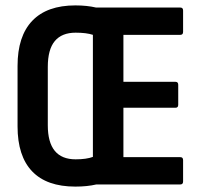

<svg xmlns="http://www.w3.org/2000/svg" viewBox="-20 -683 743 711"><path d="M259 8Q153 8 99 -48.5Q45 -105 45 -215V-439Q45 -549 99.5 -606Q154 -663 259 -663Q302 -663 336 -655H648Q658 -655 658 -644V-565Q658 -554 648 -554H437V-380H630Q640 -380 640 -369V-295Q640 -284 630 -284H437V-101H648Q658 -101 658 -90V-11Q658 0 648 0H337Q303 8 259 8ZM260 -93Q300 -93 324 -102V-554Q300 -562 260 -562Q209 -562 183 -531Q157 -500 157 -435V-219Q157 -93 260 -93Z"/></svg>

Font: Sofia Sans Condensed
Style: Bold
Weight: 700
Designer: Botio Nikoltchev, Ani Petrova
Foundry: lettersoup
Version: Version 4.101; ttfautohint (v1.8.4.7-5d5b)